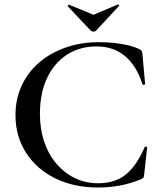

<svg xmlns="http://www.w3.org/2000/svg" viewBox="-20 -824 723 856"><path d="M421 -636Q456 -636 488.5 -632.5Q521 -629 549.5 -622.5Q578 -616 601 -605Q609 -601 611.5 -597Q614 -593 615 -582L627 -450Q627 -447 622 -446Q617 -445 615 -449Q589 -530 538 -573.5Q487 -617 410 -617Q336 -617 279 -580.5Q222 -544 190 -476.5Q158 -409 158 -316Q158 -248 177.5 -191Q197 -134 232.5 -93Q268 -52 315 -29.5Q362 -7 418 -7Q493 -7 541 -46Q589 -85 625 -168Q626 -171 631 -170Q636 -169 636 -167L623 -48Q622 -36 619.5 -32.5Q617 -29 609 -25Q560 -5 513 3.5Q466 12 417 12Q310 12 227 -28.5Q144 -69 96.5 -142.5Q49 -216 49 -311Q49 -383 77 -443Q105 -503 155.5 -546Q206 -589 274 -612.5Q342 -636 421 -636ZM385 -687 282 -796Q281 -798 284 -801Q287 -804 288 -803L397 -758L505 -804Q507 -805 510 -802Q513 -799 510 -797L408 -687Q404 -683 397 -683Q390 -683 385 -687Z"/></svg>

Font: Cormorant Garamond Light SemiBold
Style: Regular
Weight: 600
Version: Version 4.001